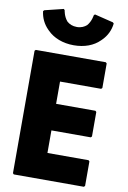

<svg xmlns="http://www.w3.org/2000/svg" viewBox="-117 -1200 847 1274"><g transform="rotate(10 306.0 -562.5)"><path d="M549 -825 542 -832H70L63 -825V0L70 7H542L549 0V-165L542 -172H265V-324H530L537 -331V-496L530 -503H265V-653H542L549 -660ZM416 -1132 409 -1125C409 -1125 404 -1083 377 -1053C362 -1040 341 -1029 312 -1029C282 -1029 261 -1039 245 -1053C218 -1083 213 -1125 213 -1125L206 -1132L80 -1101L73 -1094C78 -1049 98 -1009 128 -979L135 -972C176 -931 238 -906 312 -906C385 -906 445 -929 486 -970L487 -971L494 -978C524 -1008 544 -1048 549 -1094L542 -1101Z"/></g></svg>

Font: Hussar Woodtype
Style: Blk
Weight: 900
Foundry: Cannot Into Space Fonts
Version: Version 1.07